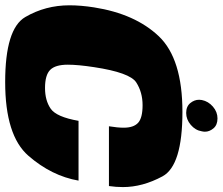

<svg xmlns="http://www.w3.org/2000/svg" viewBox="-87 -777 860 742"><g transform="rotate(90 343.0 -406.0)"><path d="M289 4Q83 4 37.8 -73.8Q-7.5 -151.5 -7.5 -244.5Q-7.5 -288.5 0.5 -339.5Q25.5 -498.5 112.2 -589.8Q199 -681 404.5 -681Q612 -681 653.5 -604Q695 -527 695 -451Q695 -424.5 691 -397H460Q465.5 -430.5 465.5 -454Q465.5 -492.5 446.5 -509.8Q427.5 -527 378.5 -527Q328.5 -527 290.5 -502.5Q252.5 -478 231.5 -339.5Q222 -277.5 222 -238Q222 -190 242 -170Q262 -150 312 -150Q360.5 -150 392.2 -172Q424 -194 439 -279.5H670Q652 -175.5 574 -85.8Q496 4 289 4ZM408.5 -695.5Q383.5 -695.5 370.5 -711.2Q357.5 -727 357.5 -745.5Q357.5 -750.5 358.5 -756Q363.5 -781 384 -798.8Q404.5 -816.5 429.5 -816.5Q455 -816.5 468 -801Q481 -785.5 481 -768Q481 -762.5 479.5 -756Q475.5 -731 454.5 -713.2Q433.5 -695.5 408.5 -695.5Z"/></g></svg>

Font: Rudi
Style: Regular
Weight: 400
Italic angle: -10°
Designer: Tyler Finck
Foundry: Etcetera Type Company
Version: Version 1.111; ttfautohint (v1.8.4)